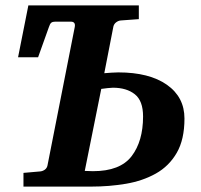

<svg xmlns="http://www.w3.org/2000/svg" viewBox="-20 -691 746 711"><path d="M66.9 0V-50.8L128.9 -56.2Q138.2 -57.1 146 -62.7Q153.8 -68.4 155.8 -78.1L256.8 -590.8Q260.7 -610.8 242.2 -610.8H184.1Q174.8 -610.8 169.9 -606.9Q165 -603 161.1 -590.8L121.1 -479H46.9L85 -670.9H494.1V-620.1L426.8 -615.2Q418 -614.3 410.2 -608.4Q402.3 -602.5 399.9 -592.8L366.2 -419.9Q378.9 -420.9 392.8 -421.9Q406.7 -422.9 418 -422.9Q532.7 -422.9 597.9 -377.2Q663.1 -331.5 663.1 -252Q663.1 -174.3 634.5 -125Q606 -75.7 557.1 -48.3Q508.3 -21 446.5 -10.5Q384.8 0 317.9 0ZM324.2 -57.1Q424.8 -57.1 467.3 -112.5Q509.8 -168 509.8 -259.8Q509.8 -317.9 479.2 -342Q448.7 -366.2 397.9 -366.2Q391.6 -366.2 378.2 -364.7Q364.7 -363.3 355 -361.8L293.9 -58.1Q300.8 -58.1 308.6 -57.6Q316.4 -57.1 324.2 -57.1Z"/></svg>

Font: Charis
Style: Bold Italic
Weight: 700
Italic angle: -11°
Designer: Walt Agee, Miriam Martin, Annie Olsen, Victor Gaultney, Lorna Priest, Alan Ward, Bob Hallissy, Martin Hosken, Sharon Cor
Foundry: SIL Global
Version: Version 7.000